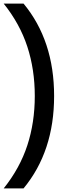

<svg xmlns="http://www.w3.org/2000/svg" viewBox="-22 -828 380 1068"><path d="M171.5 -294Q171.5 -441.5 130 -568.5Q88.5 -695.5 -1.5 -808H109Q279 -602.5 279 -294Q279 14.5 109 220H-1.5Q88.5 107.5 130 -19.5Q171.5 -146.5 171.5 -294Z"/></svg>

Font: Encode Sans Medium
Style: Regular
Weight: 500
Designer: Multiple Designers
Foundry: Impallari Type
Version: Version 2.000